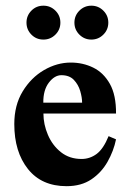

<svg xmlns="http://www.w3.org/2000/svg" viewBox="-20 -635 450 669"><path d="M358.4 -160.6 384.3 -149.4Q376 -108.9 354.7 -71.3Q333.5 -33.7 298.3 -10Q263.2 13.7 211.9 13.7Q125 13.7 77.4 -46.1Q29.8 -106 29.8 -202.6Q29.8 -268.6 59.1 -316.7Q88.4 -364.7 133.5 -390.9Q178.7 -417 226.6 -417Q269 -417 304.9 -399.4Q340.8 -381.8 362.8 -342.8Q384.8 -303.7 384.3 -239.3H131.3Q131.3 -201.7 147 -165Q162.6 -128.4 192.4 -104.7Q222.2 -81.1 264.2 -81.1Q293 -81.1 316.7 -98.6Q340.3 -116.2 358.4 -160.6ZM130.9 -277.3H266.1Q266.1 -295.4 259.5 -317.9Q252.9 -340.3 237.3 -356.7Q221.7 -373 193.8 -373Q169.9 -373 150.1 -346.9Q130.4 -320.8 130.9 -277.3ZM357.4 -556.2Q357.4 -531.7 340.1 -514.4Q322.8 -497.1 298.3 -497.1Q273.9 -497.1 256.6 -514.4Q239.3 -531.7 239.3 -556.2Q239.3 -580.6 256.6 -597.9Q273.9 -615.2 298.3 -615.2Q322.8 -615.2 340.1 -597.9Q357.4 -580.6 357.4 -556.2ZM190.4 -556.2Q190.4 -531.7 173.1 -514.4Q155.8 -497.1 131.3 -497.1Q106.4 -497.1 89.4 -514.4Q72.3 -531.7 72.3 -556.2Q72.3 -580.6 89.4 -597.9Q106.4 -615.2 131.3 -615.2Q155.8 -615.2 173.1 -597.9Q190.4 -580.6 190.4 -556.2Z"/></svg>

Font: Scheherazade New
Style: Bold
Weight: 700
Designer: SIL International
Foundry: SIL International
Version: Version 4.000